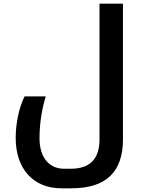

<svg xmlns="http://www.w3.org/2000/svg" viewBox="-20 -780 786 1040"><path d="M313 240H367C555 240 646 151 646 -25V-760H519V-25C519 78 470 134 363 134H326C245 134 194 71 194 -31C194 -110 207 -192 228 -258H113C82 -195 65 -110 65 -32C65 132 158 240 313 240Z"/></svg>

Font: Noto Kufi Arabic SemiBold
Style: Regular
Weight: 600
Designer: Monotype Design Team, David Williams, Khaled Hosny
Foundry: Google LLC
Version: Version 2.109